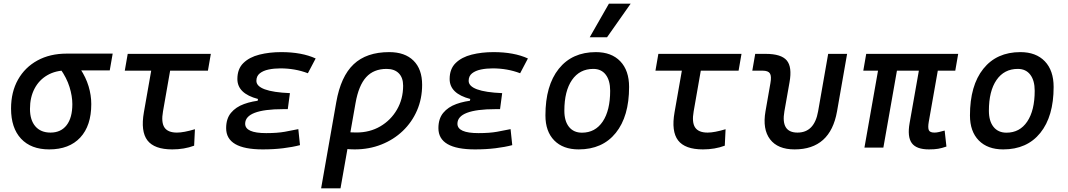

<svg xmlns="http://www.w3.org/2000/svg" viewBox="-20 -815 5899 1060"><path d="M251.5 9.8Q151.4 9.8 96.2 -49.3Q41 -108.4 41 -215.8Q41 -307.1 79.3 -375.2Q117.7 -443.4 186.8 -481.2Q255.9 -519 348.1 -519H602.1L585.9 -426.3H348.1Q287.1 -426.3 241.5 -399.9Q195.8 -373.5 170.7 -325.7Q145.5 -277.8 145.5 -213.9Q145.5 -151.9 175.3 -117.4Q205.1 -83 258.8 -83Q316.4 -83 347.9 -124Q379.4 -165 379.4 -240.2Q379.4 -284.2 363.8 -334.7Q348.1 -385.3 313 -434.6H423.3Q454.1 -388.2 469 -338.9Q483.9 -289.6 483.9 -240.2Q483.9 -121.1 423.1 -55.7Q362.3 9.8 251.5 9.8Z M931.2 9.8Q832 9.8 793.9 -40Q755.9 -89.8 774.4 -195.3L831.1 -517.6H935.5L879.9 -200.2Q869.1 -139.6 887.9 -111.3Q906.7 -83 957 -83Q994.1 -83 1056.2 -101.6L1051.8 -10.7Q997.1 9.8 931.2 9.8ZM668.9 -424.8 685.1 -517.6H1144L1127.9 -424.8Z M1430.2 9.8Q1228.5 9.8 1228.5 -107.4Q1228.5 -159.7 1255.1 -191.9Q1281.7 -224.1 1327.4 -240.7Q1373 -257.3 1430.2 -261.7L1580.6 -300.8L1568.8 -212.4H1543.5Q1490.7 -212.4 1451.4 -207.3Q1412.1 -202.1 1386 -192.1Q1359.9 -182.1 1346.7 -167Q1333.5 -151.9 1333.5 -131.8Q1333.5 -80.1 1449.7 -80.1Q1510.7 -80.1 1552.5 -87.6Q1594.2 -95.2 1627 -102.1L1636.2 -13.7Q1595.2 -2.9 1543.2 3.4Q1491.2 9.8 1430.2 9.8ZM1394 -212.4 1404.3 -268.6Q1290.5 -298.3 1290.5 -378.9Q1290.5 -434.6 1323.7 -467Q1356.9 -499.5 1412.1 -513.4Q1467.3 -527.3 1532.7 -527.3Q1646 -527.3 1722.7 -492.2L1679.7 -410.6Q1609.4 -437.5 1527.8 -437.5Q1493.2 -437.5 1462.9 -431.2Q1432.6 -424.8 1414.1 -409.9Q1395.5 -395 1395.5 -368.7Q1395.5 -338.9 1441.9 -321.8Q1488.3 -304.7 1580.6 -300.8L1568.8 -212.4Z M2128.9 -527.3Q2215.3 -527.3 2262.9 -480.2Q2310.5 -433.1 2310.5 -346.7Q2310.5 -270.5 2282.5 -205.6Q2254.4 -140.6 2203.9 -92.3Q2153.3 -43.9 2085.4 -17.1Q2017.6 9.8 1937.5 9.8Q1913.1 9.8 1888.9 7.1Q1864.7 4.4 1840.3 -0.5L1859.4 -95.7Q1886.2 -83.5 1948.2 -83.5Q2021.5 -83.5 2079.6 -117.4Q2137.7 -151.4 2171.6 -210Q2205.6 -268.6 2205.6 -341.8Q2205.6 -386.2 2181.6 -410.4Q2157.7 -434.6 2114.3 -434.6Q2043 -434.6 2001.5 -388.9Q1960 -343.3 1942.9 -246.1L1859.9 224.6H1752.9L1836.4 -250.5Q1861.3 -393.1 1932.4 -460.2Q2003.4 -527.3 2128.9 -527.3Z M2602.1 9.8Q2400.4 9.8 2400.4 -107.4Q2400.4 -159.7 2427 -191.9Q2453.6 -224.1 2499.3 -240.7Q2544.9 -257.3 2602.1 -261.7L2752.4 -300.8L2740.7 -212.4H2715.3Q2662.6 -212.4 2623.3 -207.3Q2584 -202.1 2557.9 -192.1Q2531.7 -182.1 2518.6 -167Q2505.4 -151.9 2505.4 -131.8Q2505.4 -80.1 2621.6 -80.1Q2682.6 -80.1 2724.4 -87.6Q2766.1 -95.2 2798.8 -102.1L2808.1 -13.7Q2767.1 -2.9 2715.1 3.4Q2663.1 9.8 2602.1 9.8ZM2565.9 -212.4 2576.2 -268.6Q2462.4 -298.3 2462.4 -378.9Q2462.4 -434.6 2495.6 -467Q2528.8 -499.5 2584 -513.4Q2639.2 -527.3 2704.6 -527.3Q2817.9 -527.3 2894.5 -492.2L2851.6 -410.6Q2781.2 -437.5 2699.7 -437.5Q2665 -437.5 2634.8 -431.2Q2604.5 -424.8 2585.9 -409.9Q2567.4 -395 2567.4 -368.7Q2567.4 -338.9 2613.8 -321.8Q2660.2 -304.7 2752.4 -300.8L2740.7 -212.4Z M3174.8 9.8Q3088.4 9.8 3039.8 -39.8Q2991.2 -89.4 2991.2 -177.7Q2991.2 -342.8 3064.9 -435.1Q3138.7 -527.3 3269.5 -527.3Q3356 -527.3 3404.5 -476.6Q3453.1 -425.8 3453.1 -335Q3453.1 -172.4 3379.6 -81.3Q3306.2 9.8 3174.8 9.8ZM3192.9 -82.5Q3266.1 -82.5 3307.4 -143.8Q3348.6 -205.1 3348.6 -314Q3348.6 -370.6 3324.2 -402.6Q3299.8 -434.6 3255.4 -434.6Q3180.2 -434.6 3137.9 -373.5Q3095.7 -312.5 3095.7 -203.6Q3095.7 -146.5 3121.3 -114.5Q3147 -82.5 3192.9 -82.5ZM3235.8 -609.4 3341.8 -794.9H3461.9L3331.5 -609.4Z M3860.8 9.8Q3761.7 9.8 3723.6 -40Q3685.5 -89.8 3704.1 -195.3L3760.7 -517.6H3865.2L3809.6 -200.2Q3798.8 -139.6 3817.6 -111.3Q3836.4 -83 3886.7 -83Q3923.8 -83 3985.8 -101.6L3981.4 -10.7Q3926.8 9.8 3860.8 9.8ZM3598.6 -424.8 3614.7 -517.6H4073.7L4057.6 -424.8Z M4366.7 9.8Q4273.9 9.8 4231.4 -45.9Q4189 -101.6 4206.1 -200.2L4233.4 -356.4Q4240.2 -394 4230.7 -409.4Q4221.2 -424.8 4190.9 -424.8H4133.3L4149.4 -517.6H4207Q4293 -517.6 4323.5 -481.4Q4354 -445.3 4338.9 -361.3L4310.5 -200.2Q4290 -83 4382.8 -83Q4476.1 -83 4496.6 -200.2L4552.2 -517.6H4656.7L4601.1 -200.2Q4564 9.8 4366.7 9.8Z M5108.4 9.8Q5039.1 9.8 5013.7 -25.1Q4988.3 -60.1 5002 -136.7L5069.3 -517.6H5173.8L5107.4 -141.6Q5102.1 -110.8 5107.7 -96.9Q5113.3 -83 5139.2 -83Q5150.9 -83 5164.1 -86.2Q5177.2 -89.4 5195.3 -94.2L5205.1 -5.9Q5179.7 2.9 5159.4 6.3Q5139.2 9.8 5108.4 9.8ZM4746.1 -424.8 4762.2 -517.6H5270L5253.9 -424.8ZM4752.4 0 4843.8 -517.6H4948.2L4856.9 0Z M5518.6 9.8Q5432.1 9.8 5383.5 -39.8Q5335 -89.4 5335 -177.7Q5335 -342.8 5408.7 -435.1Q5482.4 -527.3 5613.3 -527.3Q5699.7 -527.3 5748.3 -476.6Q5796.9 -425.8 5796.9 -335Q5796.9 -172.4 5723.4 -81.3Q5649.9 9.8 5518.6 9.8ZM5536.6 -82.5Q5609.9 -82.5 5651.1 -143.8Q5692.4 -205.1 5692.4 -314Q5692.4 -370.6 5668 -402.6Q5643.6 -434.6 5599.1 -434.6Q5523.9 -434.6 5481.7 -373.5Q5439.5 -312.5 5439.5 -203.6Q5439.5 -146.5 5465.1 -114.5Q5490.7 -82.5 5536.6 -82.5Z"/></svg>

Font: Cascadia Mono NF
Style: Italic
Weight: 400
Italic angle: -10°
Monospace: yes
Designer: Aaron Bell
Foundry: Saja Typeworks
Version: Version 2404.023